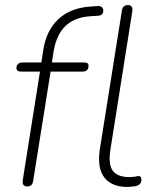

<svg xmlns="http://www.w3.org/2000/svg" viewBox="-20 -731 621 759"><path d="M87 6Q77 6 72.5 -0.5Q68 -7 70 -19L138 -448H63Q54 -448 49.5 -451.5Q45 -455 45 -462Q45 -473 51.5 -478.5Q58 -484 69 -484H152L142 -474L151 -533Q163 -611 211 -655.5Q259 -700 337 -705L366 -707Q375 -708 380 -704.5Q385 -701 387 -695.5Q389 -690 388 -684Q387 -678 382.5 -674Q378 -670 371 -669L339 -667Q275 -663 239 -628.5Q203 -594 192 -528L184 -477L179 -484H312Q322 -484 326 -481Q330 -478 330 -471Q330 -459 323.5 -453.5Q317 -448 306 -448H180L111 -15Q108 6 87 6ZM483 8Q421 8 392 -30Q363 -68 375 -143L462 -690Q464 -701 470 -706Q476 -711 486 -711Q496 -711 500.5 -704.5Q505 -698 503 -686L417 -143Q407 -82 425.5 -56.5Q444 -31 491 -31Q507 -31 515.5 -33Q524 -35 528 -35Q533 -35 536 -32Q539 -29 539 -20Q539 -10 532.5 -3.5Q526 3 515 5Q508 6 498.5 7Q489 8 483 8Z"/></svg>

Font: Nunito ExtraLight
Style: Italic
Weight: 200
Italic angle: -9°
Designer: Vernon Adams
Foundry: Vernon Adams
Version: Version 3.602